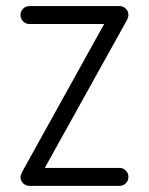

<svg xmlns="http://www.w3.org/2000/svg" viewBox="-20 -608 487 628"><path d="M395.9 -543.5 126.5 -58.8H370.6Q382.9 -58.8 391.5 -50.3Q400 -41.8 400 -29.4Q400 -17.1 391.5 -8.5Q382.9 0 370.6 0H76.5Q64.1 0 55.6 -8.5Q47.1 -17.1 47.1 -29.4Q47.1 -34.7 53.5 -47.6L320.6 -529.4H76.5Q64.1 -529.4 55.6 -537.9Q47.1 -546.5 47.1 -558.8Q47.1 -571.2 55.6 -579.7Q64.1 -588.2 76.5 -588.2H370.6Q382.9 -588.2 391.5 -579.7Q400 -571.2 400 -558.8Q400 -551.8 395.9 -543.5Z"/></svg>

Font: OpenGost Type B TT
Style: Regular
Weight: 400
Version: Version 0.3